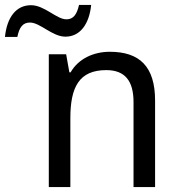

<svg xmlns="http://www.w3.org/2000/svg" viewBox="-118 -755 722 775"><path d="M250 -735H201C192 -696 178 -677 150 -677C110 -677 62 -734 7 -734C-53 -734 -90 -685 -98 -606H-48C-40 -645 -26 -664 3 -664C44 -664 93 -607 146 -607C205 -607 242 -657 250 -735ZM325 -546C261 -546 199 -519 167 -463H162L149 -536H79V0H166V-278C166 -403 201 -472 311 -472C386 -472 421 -429 421 -343V0H508V-349C508 -487 445 -546 325 -546Z"/></svg>

Font: Noto Sans Thai
Style: Regular
Weight: 400
Designer: Monotype Design Team
Foundry: Monotype Imaging Inc.
Version: Version 1.901